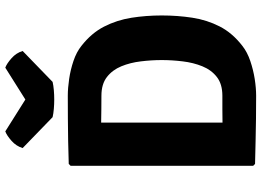

<svg xmlns="http://www.w3.org/2000/svg" viewBox="-148 -810 965 708"><g transform="rotate(-90 334.0 -456.5)"><path d="M630.5 -342Q630.5 -283.5 622.2 -229.5Q614 -175.5 590 -128.5Q566 -81.5 518 -44.5Q495 -26.5 462.5 -15.5Q430 -4.5 396.2 0.8Q362.5 6 334.5 6Q291.5 6 250.2 5.5Q209 5 167.8 4Q126.5 3 83 2L76 -5V-678L83 -685Q126 -686.5 167.2 -687.2Q208.5 -688 250 -688.2Q291.5 -688.5 334.5 -688.5Q362.5 -688.5 396.5 -683.5Q430.5 -678.5 463 -667.5Q495.5 -656.5 518 -638.5Q565.5 -601.5 589.5 -554.5Q613.5 -507.5 622 -453.8Q630.5 -400 630.5 -342ZM466 -342Q466 -380 461.2 -419.2Q456.5 -458.5 443 -491.2Q429.5 -524 403.5 -544.2Q377.5 -564.5 334.5 -564.5Q309 -564.5 285.5 -564.8Q262 -565 235.5 -565.5V-118Q262 -118.5 285.5 -118.5Q309 -118.5 334.5 -118.5Q377.5 -118.5 403.5 -138.8Q429.5 -159 443 -192.2Q456.5 -225.5 461.2 -264.8Q466 -304 466 -342ZM438 -919Q453 -913.5 472.8 -896Q492.5 -878.5 499.5 -855L385.5 -744.5Q372.5 -741.5 355.2 -740Q338 -738.5 320.5 -738.5Q303 -738.5 285.8 -740Q268.5 -741.5 255.5 -744.5L141.5 -855Q148.5 -878.5 168.2 -896Q188 -913.5 203 -919L320.5 -845Z"/></g></svg>

Font: Signika Light
Style: Bold
Weight: 700
Version: Version 2.003;gftools[0.9.32]